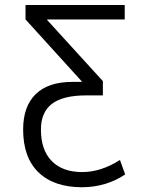

<svg xmlns="http://www.w3.org/2000/svg" viewBox="-20 -540 609 790"><path d="M493.2 -460H173.8V-458L403.3 -206.1V-147.5H335Q239.3 -147.5 193.8 -112.8Q148.4 -78.1 148.4 -6.8Q148.4 77.1 192.9 122.6Q237.3 168 318.4 168Q395.5 168 473.6 118.2L495.1 177.7Q418 229.5 318.4 230.5Q202.1 230.5 138.7 169.4Q75.2 108.4 75.2 -6.8Q75.2 -102.5 127 -152.8Q178.7 -203.1 278.3 -203.1H316.4V-205.1L85 -460V-519.5H493.2Z"/></svg>

Font: Gen Shin Gothic Normal
Style: Regular
Weight: 300
Designer: [Source Han Sans]
Ryoko NISHIZUKA  (kana & ideographs); Paul D. Hunt (Latin, Greek & Cyrillic); Wenlong ZHANG  (bopomofo
Version: Version 1.002.20150607